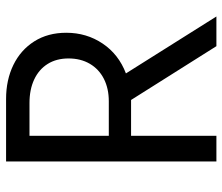

<svg xmlns="http://www.w3.org/2000/svg" viewBox="-72 -688 760 657"><g transform="rotate(-90 308.5 -360.0)"><path d="M84 -719.7H297.9Q362.8 -719.7 414.1 -694.8Q465.3 -669.9 494.9 -623.3Q524.4 -576.7 524.4 -513.7Q524.4 -444.3 487.5 -389.4Q450.7 -334.5 385.3 -309.6L580.1 0H478.5L294.4 -292H284.2H171.9V0H84ZM290 -368.2Q333.5 -368.2 366.7 -385Q399.9 -401.9 418.2 -433.1Q436.5 -464.4 436.5 -505.9Q436.5 -547.4 417.7 -577.4Q398.9 -607.4 364.5 -623.5Q330.1 -639.6 284.2 -639.6H171.9V-368.2Z"/></g></svg>

Font: Reddit Sans Chocolate
Style: Regular
Weight: 400
Designer: Stephen Hutchings
Foundry: Reddit
Version: Version 1.013